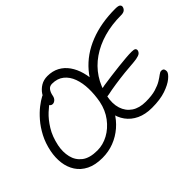

<svg xmlns="http://www.w3.org/2000/svg" viewBox="-105 -1064 1428 1428"><g transform="rotate(-45 609.0 -350.5)"><path d="M317 10Q242 10 191 -15.5Q140 -41 111.5 -85Q83 -129 76 -184.5Q69 -240 81 -300Q95 -369 124 -424Q153 -479 189 -520.5Q225 -562 260.5 -589.5Q296 -617 323 -631Q350 -645 360 -645Q366 -645 372.5 -643Q379 -641 383 -630Q389 -618 384.5 -606.5Q380 -595 368.5 -585.5Q357 -576 341 -567Q313 -550 274 -514Q235 -478 200.5 -422.5Q166 -367 150 -290Q138 -230 150.5 -176.5Q163 -123 206 -89.5Q249 -56 330 -56Q389 -56 444.5 -86Q500 -116 541.5 -171Q583 -226 598 -300Q610 -365 608.5 -426.5Q607 -488 589 -537.5Q571 -587 534.5 -616.5Q498 -646 442 -646Q416 -646 402 -627Q388 -608 383 -580Q379 -558 366 -546.5Q353 -535 339 -535Q330 -535 322.5 -540Q315 -545 311.5 -555.5Q308 -566 311 -580Q318 -615 337.5 -644.5Q357 -674 387.5 -692.5Q418 -711 458 -711Q511 -711 552 -689Q593 -667 621 -627Q649 -587 663.5 -534Q678 -481 679 -419Q680 -357 666 -290Q653 -224 621 -169Q589 -114 542.5 -74Q496 -34 439 -12Q382 10 317 10ZM685 -291Q662 -286 650.5 -290Q639 -294 635.5 -303.5Q632 -313 634 -322Q637 -336 656.5 -346.5Q676 -357 709 -362Q749 -368 794.5 -374Q840 -380 884.5 -385Q929 -390 966 -393Q1003 -396 1027 -396Q1054 -396 1062 -389Q1070 -382 1068 -370Q1063 -348 1039 -340Q1015 -332 987 -330Q940 -327 883.5 -321Q827 -315 774 -307Q721 -299 685 -291ZM842 7Q772 7 721 -17Q670 -41 639 -83.5Q608 -126 598.5 -182.5Q589 -239 602 -304Q629 -435 706 -525Q783 -615 901 -661.5Q1019 -708 1168 -708Q1201 -708 1210.5 -699.5Q1220 -691 1218 -679Q1215 -663 1202.5 -653Q1190 -643 1166 -643Q1066 -643 982.5 -619Q899 -595 834 -550Q769 -505 726.5 -440.5Q684 -376 667 -295Q652 -224 669 -170.5Q686 -117 730 -87.5Q774 -58 841 -58Q905 -58 946.5 -70.5Q988 -83 1014 -99Q1040 -115 1056 -127.5Q1072 -140 1084 -140Q1103 -140 1108 -128Q1113 -116 1111 -104Q1107 -85 1075.5 -59Q1044 -33 986 -13Q928 7 842 7Z"/></g></svg>

Font: Shantell Sans Light
Style: Italic
Weight: 300
Italic angle: -11°
Designer: Stephen Nixon, Anya Danilova, Shantell Martin
Foundry: Arrow Type
Version: Version 1.008;[ac192a2d6]